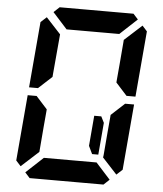

<svg xmlns="http://www.w3.org/2000/svg" viewBox="-64 -1055 943 1111"><g transform="rotate(5 408.0 -500.0)"><path d="M550 -356 534 -170H498L476 -216L491 -392H532ZM156 -526 153 -523H101L134 -905L168 -936L253 -844L240 -698L232 -608L231 -595ZM585 -405 663 -477H715L682 -95L648 -64L563 -156L565 -170L576 -302L584 -392ZM205 -302 193 -156 92 -64 64 -95 97 -477H149L158 -467L214 -405L213 -392ZM204 -969 237 -1000H390H514H666L694 -969L594 -876H587H534H503H379H348H295H288ZM612 -31 579 0H426H302H150L122 -31L222 -124H528ZM724 -936 752 -905 719 -523H667L658 -533L602 -595L603 -608L611 -698L622 -830L623 -844Z"/></g></svg>

Font: DSEG14 Classic Mini
Style: Bold Italic
Weight: 700
Italic angle: -5°
Designer: Keshikan(Twitter:@keshinomi_88pro)
Version: Version 0.46